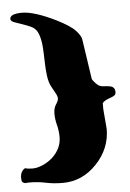

<svg xmlns="http://www.w3.org/2000/svg" viewBox="-52 -749 541 802"><g transform="rotate(-5 218.0 -348.5)"><path d="M40 -1 21 0Q11 -3 9 -8Q7 -13 7 -23Q7 -51 27 -62Q39 -58 58.5 -58Q78 -58 101 -68Q124 -78 142 -94Q182 -131 182 -179Q182 -205 175.5 -230Q169 -255 169 -278Q169 -301 179 -316Q189 -331 189 -340Q189 -350 182 -362L165 -393Q155 -412 151.5 -441Q148 -470 147.5 -499.5Q147 -529 145 -559Q143 -589 134.5 -613Q126 -637 107.5 -646Q89 -655 69.5 -661.5Q50 -668 35 -673.5Q20 -679 20 -688Q20 -710 71 -710Q121 -710 211 -666Q269 -637 289.5 -614.5Q310 -592 312 -577L337 -409Q337 -407 345 -397Q359 -381 368 -377.5Q377 -374 387 -374Q398 -374 408 -372Q431 -369 431 -346Q431 -336 424 -331.5Q417 -327 408 -324Q381 -315 374 -304V-279L381 -196Q381 -113 321 -50Q261 13 179 13Q141 13 108 6Q75 -1 40 -1Z"/></g></svg>

Font: Miltonian Tattoo
Style: Regular
Weight: 400
Designer: Pablo Impallari
Foundry: Pablo Impallari
Version: Version 1.008